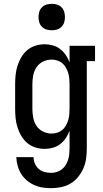

<svg xmlns="http://www.w3.org/2000/svg" viewBox="-20 -769 540 1002"><path d="M247 213Q224 213 201.5 209.5Q179 206 158 196.5Q137 187 119.5 172Q102 157 90 137.5Q78 118 72 95.5Q66 73 65 51H155Q155 68 162 84.5Q169 101 182 112.5Q195 124 212 128.5Q229 133 247 133Q262 133 276.5 128.5Q291 124 303 114.5Q315 105 323 92Q331 79 335.5 64.5Q340 50 341.5 35Q343 20 343 5V-87Q336 -67 323.5 -48.5Q311 -30 294 -17Q277 -4 256 2Q235 8 213 8Q188 8 164.5 0.5Q141 -7 122.5 -22.5Q104 -38 91.5 -59Q79 -80 71.5 -103.5Q64 -127 61.5 -151.5Q59 -176 59 -200V-330Q59 -354 61.5 -378.5Q64 -403 71.5 -426.5Q79 -450 91.5 -471Q104 -492 122.5 -507.5Q141 -523 164.5 -530.5Q188 -538 213 -538Q235 -538 256 -532Q277 -526 294 -513Q311 -500 323.5 -481.5Q336 -463 343 -443V-530H476V-450H433V5Q433 31 429.5 57.5Q426 84 415.5 108.5Q405 133 388 154Q371 175 348.5 188.5Q326 202 299.5 207.5Q273 213 247 213ZM249 -72Q264 -72 278.5 -76.5Q293 -81 304.5 -90.5Q316 -100 323.5 -113Q331 -126 335.5 -140.5Q340 -155 341.5 -170Q343 -185 343 -200V-330Q343 -345 341.5 -360Q340 -375 335.5 -389.5Q331 -404 323.5 -417Q316 -430 304.5 -439.5Q293 -449 278.5 -453.5Q264 -458 249 -458Q226 -458 204.5 -447.5Q183 -437 170.5 -418Q158 -399 153.5 -376Q149 -353 149 -330V-200Q149 -177 153.5 -154Q158 -131 170.5 -112Q183 -93 204.5 -82.5Q226 -72 249 -72ZM250 -611Q236 -611 222.5 -615Q209 -619 199 -629Q189 -639 185 -652.5Q181 -666 181 -680Q181 -694 185 -707.5Q189 -721 199 -731Q209 -741 222.5 -745Q236 -749 250 -749Q264 -749 277.5 -745Q291 -741 301 -731Q311 -721 315 -707.5Q319 -694 319 -680Q319 -666 315 -652.5Q311 -639 301 -629Q291 -619 277.5 -615Q264 -611 250 -611Z"/></svg>

Font: Iosevka Slab Medium
Style: Regular
Weight: 500
Monospace: yes
Designer: Belleve Invis
Foundry: Belleve Invis
Version: Version 11.1.1; ttfautohint (v1.8.3)